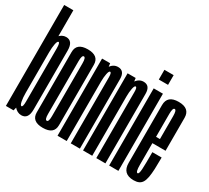

<svg xmlns="http://www.w3.org/2000/svg" viewBox="-150 -1037 1410 1293"><g transform="rotate(30 555.0 -390.5)"><path d="M12.2 0V-785H83.6V-47.8L71.8 0ZM132.5 2.8Q100.1 2.8 75 -27.5Q49.9 -57.9 49.9 -111L83.6 -143.9Q83.6 -105 89.1 -77.9Q94.6 -50.8 103.8 -50.8Q115.1 -50.8 115.1 -94.8Q115.1 -138.8 115.1 -301Q115.1 -462.2 115.1 -506.6Q115.1 -550.9 103.8 -550.9Q94.6 -550.9 89.1 -523.4Q83.6 -495.9 83.6 -458.6L49.9 -490.7Q49.9 -543.8 75 -574.4Q100.1 -605.1 132.5 -605.1Q186.1 -605.1 186.1 -530.5Q186.1 -455.9 186.1 -301Q186.1 -146.8 186.1 -72Q186.1 2.8 132.5 2.8Z M300.4 3.8Q213.9 3.8 213.9 -66.2Q213.9 -136.2 213.9 -300.6Q213.9 -464.9 213.9 -535.6Q213.9 -606.2 300.4 -606.2Q386.9 -606.2 386.9 -535.6Q386.9 -464.9 386.9 -300.6Q386.9 -136.2 386.9 -66.2Q386.9 3.8 300.4 3.8ZM300.4 -50.8Q315.5 -50.8 315.5 -94.8Q315.5 -138.9 315.5 -300.6Q315.5 -462.3 315.5 -507Q315.5 -551.7 300.4 -551.7Q285.2 -551.7 285.2 -507Q285.2 -462.3 285.2 -300.6Q285.2 -138.9 285.2 -94.8Q285.2 -50.8 300.4 -50.8Z M413.8 0V-600H476.5L485.1 -536.2V0ZM516.6 0V-382.6Q516.6 -477.8 516.6 -514.2Q516.6 -550.6 505.2 -550.6Q496.1 -550.6 490.6 -523.1Q485.1 -495.6 485.1 -461.2L451.4 -472.7Q451.4 -527.9 474.8 -566.5Q498.2 -605.1 536.2 -605.1Q587.6 -605.1 587.6 -540Q587.6 -474.9 587.6 -380.2V0Z M612.2 0V-600H675L683.6 -536.2V0ZM715.1 0V-382.6Q715.1 -477.8 715.1 -514.2Q715.1 -550.6 703.8 -550.6Q694.6 -550.6 689.1 -523.1Q683.6 -495.6 683.6 -461.2L649.9 -472.7Q649.9 -527.9 673.3 -566.5Q696.7 -605.1 734.8 -605.1Q786.1 -605.1 786.1 -540Q786.1 -474.9 786.1 -380.2V0Z M815.2 0V-600H887V0ZM815.2 -744.4H887V-668.8H815.2Z M1006.4 3.8Q919.9 3.8 919.9 -80.9Q919.9 -165.5 919.9 -299.9Q919.9 -455.8 919.9 -530.8Q919.9 -605.7 1007.1 -605.7Q1094.4 -605.7 1094.4 -532.3Q1094.4 -458.9 1094.4 -301.8Q1094.4 -288.5 1094.4 -276.1H984.2V-325.3H1028.5L1022.2 -316.6Q1022.2 -456.4 1022.2 -503.6Q1022.2 -550.8 1007.1 -550.8Q992 -550.8 992 -503.6Q992 -456.4 992 -302.4Q992 -165.6 992 -108.2Q992 -50.8 1006.4 -50.8ZM1006.4 -50.8Q1012.2 -50.8 1015.4 -60.2Q1018.7 -69.7 1020.1 -90.2Q1021.4 -110.6 1021.8 -143.7Q1022.2 -176.8 1022.2 -223.4H1094.4Q1094.4 -171.7 1092.7 -133.6Q1090.9 -95.4 1086.1 -69Q1081.2 -42.5 1071.7 -26.5Q1062.1 -10.6 1046.1 -3.4Q1030.1 3.8 1006.4 3.8L1002.1 -21.1Z"/></g></svg>

Font: Anybody UltraCondensed Thin
Style: Regular
Weight: 100
Width: 1
Designer: Tyler Finck
Foundry: Etcetera Type Company
Version: Version 1.110